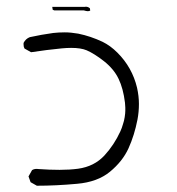

<svg xmlns="http://www.w3.org/2000/svg" viewBox="-20 -456 540 585"><path d="M235.4 -424.3Q243.2 -421.9 247.6 -421.9Q252 -421.9 254.9 -423.8L253.9 -430.7Q248.5 -435.5 241.7 -435.5Q240.2 -435.5 238.3 -435.1H139.2L140.6 -426.3L145.5 -424.3ZM398.9 -91.8Q403.3 -115.2 403.3 -139.2Q403.3 -163.1 397.5 -189Q382.8 -250.5 337.9 -295.4Q316.4 -316.9 292.5 -328.6Q256.3 -345.7 218.3 -353.5Q195.8 -357.4 177.2 -357.4Q158.7 -357.4 142.1 -355.5Q106.4 -350.6 70.8 -342.8Q58.1 -337.9 51.8 -325.2Q51.8 -322.8 51.8 -319.8Q51.8 -313 54.7 -308.1L74.7 -296.9Q122.6 -304.2 168 -308.6Q183.6 -310.1 196.8 -310.1Q226.6 -310.1 244.1 -302.7Q267.6 -292.5 296.9 -269.5Q327.1 -245.6 341.3 -215.8Q355.5 -186.5 360.8 -143.1Q361.8 -133.8 361.8 -128.2Q361.8 -122.6 361.8 -118.9Q361.8 -115.2 361.3 -109.9Q360.8 -104.5 359.9 -98.9Q358.9 -93.3 357.7 -87.9Q356.4 -82.5 354.5 -77.1Q351.6 -66.4 346.7 -55.7Q327.6 -14.2 298.3 17.6Q267.1 51.3 217.8 58.1Q192.4 61.5 161.6 61.5Q130.9 61.5 97.7 59.1Q94.2 58.6 92.3 58.6Q83 58.6 77.6 62.5L66.9 81.5L73.2 99.1L92.3 109.9Q150.9 109.9 214.8 104Q276.9 98.6 314.9 67.4Q353.5 35.6 371.6 -4.2Q389.6 -43.9 398.9 -91.8Z"/></svg>

Font: NaikaiFont
Style: ExtraLight
Weight: 200
Version: Version 1.89